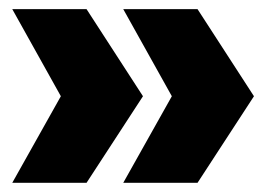

<svg xmlns="http://www.w3.org/2000/svg" viewBox="-20 -479 574 419"><path d="M168.9 -80.1H6.8L112.8 -269L6.8 -459H168.9L292 -269ZM411.1 -80.1H249L355 -269L249 -459H411.1L534.2 -269Z"/></svg>

Font: Montserrat arm ExtraBold
Style: Regular
Weight: 800
Designer: Julieta Ulanovsky
Foundry: Julieta Ulanovsky
Version: Version 6.000;PS 006.000;hotconv 1.0.88;makeotf.lib2.5.64775